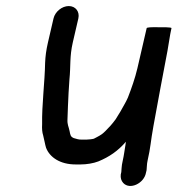

<svg xmlns="http://www.w3.org/2000/svg" viewBox="-20 -523 586 634"><path d="M156.7 -462 138.4 -383C132.5 -357.4 129.9 -337.6 129 -316C127.9 -251.9 117.9 -175.8 119.1 -113C118.2 -97.7 119.4 -85.3 122.5 -76C125.7 -64.4 128.8 -45 132.1 -35C144.2 -3.4 178.8 20 229.4 20H246.4C265.9 20 288.6 16.3 304.7 10C340.6 -4.8 369.8 -24.7 395.7 -55C395.4 -51 394.9 -47.3 394.2 -44C391 -25.8 389.3 -10 385.4 7C383.1 17 381.7 25.7 381.4 33L380.6 45L378.8 53C377.5 64.3 380.2 73.7 386.8 81C408.8 105.2 456 82.5 462.1 47L464 39C465.3 28.7 464.6 19.3 467.2 8C477.8 -38.1 477 -54 486.7 -107C501.8 -190.3 517.5 -273.9 533 -355C537.9 -380.5 540.4 -404.5 545.6 -427L546.3 -430C547.1 -433.6 514.1 -433 506 -433C478.8 -433.7 464.9 -432.7 464.3 -430L433.8 -298C425.8 -263.6 413.8 -230.5 402.4 -201C394.7 -183.1 387.7 -173.9 377.8 -155L361.8 -129C350 -112.9 340.5 -102.6 327.8 -90C316.2 -77.7 304.2 -72.5 290 -65C284.7 -63.4 271.3 -62 265.3 -62H249.3C238.4 -62 235.1 -63.9 223.5 -67C212.4 -71.9 212.4 -77.6 209.8 -90C206.7 -105.8 201.9 -110.6 202.8 -129C203.8 -151.6 204.8 -191.9 206.4 -216L209.3 -261C213.9 -305.1 209.4 -335.4 220.4 -383L238.7 -462C243.8 -484.5 229.6 -503 207.1 -503C184.6 -503 161.9 -484.5 156.7 -462Z"/></svg>

Font: HoneyBee
Style: BdIt
Weight: 700
Foundry: Cannot Into Space Fonts
Version: Version 0.89